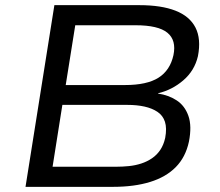

<svg xmlns="http://www.w3.org/2000/svg" viewBox="-20 -725 852 745"><path d="M79 0 191 -705H521Q606 -705 661 -683.5Q716 -662 738.5 -618Q761 -574 748 -507Q735 -451 691.5 -413.5Q648 -376 593 -363V-362Q634 -356 665.5 -335.5Q697 -315 711 -275.5Q725 -236 713 -175Q700 -115 662 -76.5Q624 -38 562.5 -19Q501 0 419 0ZM184 -78H430Q455 -78 480 -80.5Q505 -83 528 -90.5Q551 -98 570 -111Q589 -124 602 -143.5Q615 -163 621 -190Q628 -228 620 -252.5Q612 -277 591 -291Q570 -305 540.5 -311.5Q511 -318 474 -318H222ZM235 -395H465Q550 -395 595 -423.5Q640 -452 653 -511Q665 -569 629.5 -598Q594 -627 506 -627H272Z"/></svg>

Font: Nunito Sans 7pt SemiExpanded
Style: Italic
Weight: 400
Width: 6
Italic angle: -9°
Designer: Vernon Adams
Foundry: Vernon Adams
Version: Version 3.101;gftools[0.9.27]